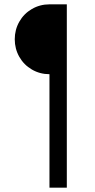

<svg xmlns="http://www.w3.org/2000/svg" viewBox="-20 -765 438 885"><path d="M48 -584Q48 -628 69 -665Q90 -702 127 -723.5Q164 -745 208 -745H288V100H208V-423Q164 -423 127 -444.5Q90 -466 69 -503Q48 -540 48 -584Z"/></svg>

Font: Eudoxus Sans
Style: Regular
Weight: 400
Designer: Stijn de Vries
Foundry: tokotype
Version: Version 2.005